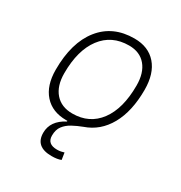

<svg xmlns="http://www.w3.org/2000/svg" viewBox="-172 -652 929 983"><g transform="rotate(30 293.0 -160.0)"><path d="M272 206.5Q175.8 206.5 175.8 124Q175.8 53.7 252.4 13.7V9.8Q249 9.8 245.1 9.8Q162.6 9.8 116.2 -42.5Q69.8 -94.7 69.8 -187.5Q69.8 -347.7 141.4 -437.5Q212.9 -527.3 339.8 -527.3Q422.9 -527.3 469.2 -474.1Q515.6 -420.9 515.6 -325.2Q515.6 -198.7 469.5 -116.2Q423.3 -33.7 338.9 -4.9Q308.1 6.8 281.5 21.2Q254.9 35.6 238.3 57.4Q221.7 79.1 221.7 114.3Q221.7 164.1 279.8 164.1Q292.5 164.1 303 161.9Q313.5 159.7 320.8 157.2L327.1 197.8Q306.2 206.5 272 206.5ZM254.9 -35.2Q355.5 -35.2 412.1 -111.3Q468.8 -187.5 468.8 -323.7Q468.8 -398.4 433.3 -440.4Q397.9 -482.4 334 -482.4Q231.9 -482.4 174.3 -406Q116.7 -329.6 116.7 -193.8Q116.7 -119.1 153.3 -77.1Q189.9 -35.2 254.9 -35.2Z"/></g></svg>

Font: Cascadia Code NF ExtraLight
Style: Italic
Weight: 200
Italic angle: -10°
Monospace: yes
Designer: Aaron Bell
Foundry: Saja Typeworks
Version: Version 2404.023; ttfautohint (v1.8.4)